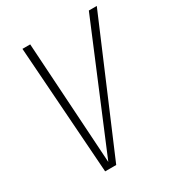

<svg xmlns="http://www.w3.org/2000/svg" viewBox="-164 -777 808 879"><g transform="rotate(-30 240.0 -337.5)"><path d="M134.5 0H193L480 -675H438L169 -31H168.5L128 -675H87Z"/></g></svg>

Font: Anybody SemiCondensed ExtraLight
Style: Italic
Weight: 250
Width: 4
Italic angle: -10°
Version: Version 1.113;gftools[0.9.25]